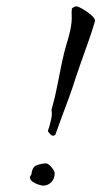

<svg xmlns="http://www.w3.org/2000/svg" viewBox="-20 -597 319 604"><path d="M147 -170Q142 -170 136.5 -176.5Q131 -183 131 -184Q131 -187 132 -190Q133 -192 134 -195Q135 -198 136 -202Q138 -209 139.5 -216Q141 -223 142 -227Q143 -232 143 -236Q143 -240 143 -244Q143 -246 142.5 -247.5Q142 -249 142 -250Q142 -253 144 -259Q153 -290 160 -326.5Q167 -363 174.5 -399Q182 -435 191 -464Q203 -503 205 -527Q206 -538 205.5 -548Q205 -558 206 -569Q206 -571 211 -574Q216 -577 220 -577Q226 -577 240.5 -568.5Q255 -560 267 -549.5Q279 -539 279 -532Q279 -531 275.5 -519.5Q272 -508 267.5 -494Q263 -480 259 -469Q247 -435 238 -410Q229 -385 221 -361Q207 -317 197 -290Q187 -263 177.5 -237.5Q168 -212 154 -173L153 -172Q149 -170 147 -170ZM116 -13Q112 -13 102 -16Q92 -19 83 -25Q74 -31 74 -41Q74 -41 74 -41.5Q74 -42 75 -42Q78 -47 79 -49Q81 -72 96.5 -77.5Q112 -83 124 -83Q132 -83 142 -71Q152 -59 152 -52Q152 -34 141 -23.5Q130 -13 116 -13Z"/></svg>

Font: Are You Serious
Style: Regular
Weight: 400
Designer: Robert E. Leuschke
Foundry: Robert E. Leuschke
Version: Version 1.100